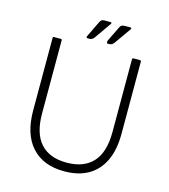

<svg xmlns="http://www.w3.org/2000/svg" viewBox="-121 -917 899 1023"><g transform="rotate(15 328.5 -406.0)"><path d="M328 10Q212 10 148.5 -60Q85 -130 85 -262V-660Q85 -667 90 -667H131Q135 -667 135 -660V-258Q135 -147 184.5 -92.5Q234 -38 328 -38Q423 -38 473 -92.5Q523 -147 523 -258V-660Q523 -667 532 -667H564Q572 -667 572 -660V-262Q572 -173 543 -112.5Q514 -52 460 -21Q406 10 328 10ZM371 -720 414 -808Q420 -822 439 -822H472Q481 -822 474 -811L412 -723Q401 -707 385 -707H375Q371 -707 371 -720ZM261 -719 304 -808Q311 -822 326 -822H360Q372 -822 365 -812L302 -722Q292 -707 276 -707H266Q255 -707 261 -719Z"/></g></svg>

Font: Vivano Light
Style: Regular
Weight: 300
Designer: Joe Prince, Josias Burgherr
Version: Version 2.064;September 19, 2022;FontCreator 14.0.0.2877 64-